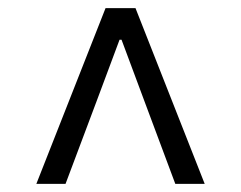

<svg xmlns="http://www.w3.org/2000/svg" viewBox="-20 -767 589 469"><path d="M68.8 -317.9 237.8 -747.1H311L480 -317.9H408.2L332 -522L276.9 -669.9H272L216.8 -522L140.1 -317.9Z"/></svg>

Font: `nÑOS CN Normal
Style: Regular
Weight: 350
Designer: Ryoko NISHIZUKA ?XZm?[P (kana & ideographs); Paul D. Hunt (Latin, Greek & Cyrillic); Wenlong ZHANG _ e??? (bopomofo); Sa
Foundry: Adobe Systems Incorporated
Version: Version 1.004 June 21, 2023